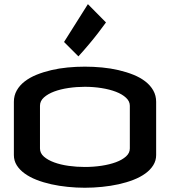

<svg xmlns="http://www.w3.org/2000/svg" viewBox="-20 -882 808 912"><path d="M382.8 -565.4Q423.8 -565.4 464.8 -561.5Q505.9 -557.6 543.5 -548.8Q581.1 -540 613.8 -526.9Q646.5 -513.7 670.4 -495.1Q694.3 -476.6 708 -452.4Q721.7 -428.2 721.7 -398.4V-145.5Q721.7 -119.1 708 -97.2Q694.3 -75.2 670.4 -57.9Q646.5 -40.5 613.8 -27.8Q581.1 -15.1 543.5 -6.8Q505.9 1.5 464.8 5.6Q423.8 9.8 382.8 9.8Q342.3 9.8 301.5 5.6Q260.7 1.5 223.4 -6.8Q186 -15.1 153.6 -27.8Q121.1 -40.5 97.2 -57.9Q73.2 -75.2 59.6 -96.9Q45.9 -118.7 45.9 -145.5V-398.4Q45.9 -428.2 59.6 -452.4Q73.2 -476.6 97.2 -495.1Q121.1 -513.7 153.6 -526.9Q186 -540 223.4 -548.8Q260.7 -557.6 301.5 -561.5Q342.3 -565.4 382.8 -565.4ZM169.9 -176.8Q169.9 -154.3 188.7 -137.9Q207.5 -121.6 237.5 -110.6Q267.6 -99.6 305.7 -94.2Q343.8 -88.9 382.8 -88.9Q423.8 -88.9 462.4 -94.7Q501 -100.6 530.8 -111.6Q560.5 -122.6 578.6 -138.9Q596.7 -155.3 596.7 -176.8V-379.9Q596.7 -400.9 578.6 -417.7Q560.5 -434.6 530.8 -446Q501 -457.5 462.4 -463.6Q423.8 -469.7 382.8 -469.7Q343.8 -469.7 305.7 -464.1Q267.6 -458.5 237.5 -447.3Q207.5 -436 188.7 -419.2Q169.9 -402.3 169.9 -379.9ZM397.5 -862.3 483.4 -775.4Q466.3 -752 445.8 -725.1Q428.2 -702.1 404.3 -673.6Q380.4 -645 352.5 -614.3L284.2 -682.6Z"/></svg>

Font: Revalia
Style: Regular
Weight: 400
Designer: Johan Kallas, Mihkel Virkus
Foundry: Johan Kallas, Mihkel Virkus
Version: Version 1.001